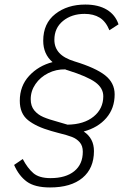

<svg xmlns="http://www.w3.org/2000/svg" viewBox="-20 -731 567 844"><path d="M484 -316Q484 -255 447.5 -212.5Q411 -170 348 -153Q393 -123 393 -67Q393 9 342.5 51Q292 93 200 93Q133 93 98 67.5Q63 42 42 -6L80 -32Q101 8 126.5 30Q152 52 202 52Q269 52 306.5 21.5Q344 -9 344 -64Q344 -90 330.5 -105.5Q317 -121 296.5 -129Q276 -137 235 -147L206 -155Q139 -174 103 -203Q67 -232 67 -288Q67 -353 108 -397.5Q149 -442 211 -458Q170 -493 170 -552Q170 -628 223 -669.5Q276 -711 355 -711Q412 -711 449.5 -688.5Q487 -666 501 -624L461 -598Q445 -637 418 -653.5Q391 -670 352 -670Q295 -670 257 -639Q219 -608 219 -556Q219 -522 240.5 -498.5Q262 -475 308 -461Q400 -433 442 -400Q484 -367 484 -316ZM434 -308Q434 -344 399 -369.5Q364 -395 278 -422Q270 -424 267 -426Q227 -427 192 -409.5Q157 -392 136 -361.5Q115 -331 115 -295Q115 -265 130.5 -246Q146 -227 170.5 -216.5Q195 -206 236 -195L277 -183Q349 -184 391.5 -218.5Q434 -253 434 -308Z"/></svg>

Font: KoHo Light
Style: Italic
Weight: 300
Italic angle: -10°
Version: Version 1.000; ttfautohint (v1.6)